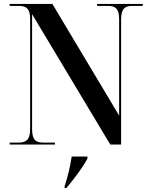

<svg xmlns="http://www.w3.org/2000/svg" viewBox="-20 -734 764 975"><path d="M29 0H259V-10H199C161 -10 143 -24 143 -79V-662L540 0H595V-635C595 -690 614 -704 652 -704H705V-714H473V-704H528C566 -704 585 -690 585 -637V-147L246 -714H29V-704H76C113 -704 133 -691 133 -638V-79C133 -24 113 -10 74 -10H29ZM308 212V221H317C354 177 401 116 424 71V61H344C337 110 324 164 308 212Z"/></svg>

Font: Noto Serif Display SemiCondensed SemiBold
Style: Regular
Weight: 600
Width: 4
Designer: Monotype Design Team
Foundry: Monotype Imaging Inc.
Version: Version 2.009